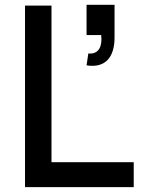

<svg xmlns="http://www.w3.org/2000/svg" viewBox="-20 -773 588 793"><path d="M453.1 -617.7V-753.1H337.5V-628.1H397.9C403.1 -583.3 389.6 -547.9 344.8 -552.1L337.5 -503.1C414.6 -490.6 453.1 -536.5 453.1 -617.7ZM192.7 -750V-103.1H532.3V0H83.3V-750Z"/></svg>

Font: Manrope Semibold
Style: Regular
Weight: 600
Width: 4
Designer: Michael Sharanda
Foundry: Michael Sharanda
Version: Version 2.000;PS 002.000;hotconv 1.0.88;makeotf.lib2.5.64775